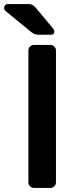

<svg xmlns="http://www.w3.org/2000/svg" viewBox="-61 -920 372 940"><path d="M86 -8C91.3 -2.7 97.7 0 105 0H186C193.3 0 199.7 -2.7 205 -8C210.3 -13.3 213 -19.7 213 -27V-673C213 -680.3 210.3 -686.7 205 -692C199.7 -697.3 193.3 -700 186 -700H105C97.7 -700 91.3 -697.3 86 -692C80.7 -686.7 78 -680.3 78 -673V-27C78 -19.7 80.7 -13.3 86 -8ZM205 -766C205 -770 203.3 -774.3 200 -779L115 -881C107.7 -889 101.7 -894.2 97 -896.5C92.3 -898.8 86 -900 78 -900H-22C-28 -900 -32.7 -898.2 -36 -894.5C-39.3 -890.8 -41 -886 -41 -880C-41 -875.3 -39.3 -871.3 -36 -868L87 -767C94.3 -761 100.8 -756.7 106.5 -754C112.2 -751.3 119.7 -750 129 -750H189C199.7 -750 205 -755.3 205 -766Z"/></svg>

Font: Rubik
Style: Regular
Weight: 500
Designer: Hubert & Fischer
Foundry: Hubert & Fischer
Version: Version 1.100